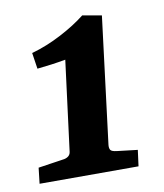

<svg xmlns="http://www.w3.org/2000/svg" viewBox="-65 -568 532 623"><g transform="rotate(-10 201.5 -257.0)"><path d="M258 -85Q257 -75 260.5 -69Q264 -63 281 -61L349 -53L342 0H16L22 -52L109 -65Q118 -67 123.5 -72Q129 -77 130 -85L168 -382Q146 -378 120.5 -374.5Q95 -371 74 -369L66 -422Q116 -436 164.5 -461.5Q213 -487 247 -514L310 -503Z"/></g></svg>

Font: Rasa
Style: Italic
Weight: 400
Italic angle: -7.10001°
Designer: Anna Giedrys (Yrsa+Rasa design), David Brezina (Yrsa art-direction, Rasa art-direction, design)
Foundry: Rosetta Type Foundry
Version: Version 2.004